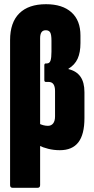

<svg xmlns="http://www.w3.org/2000/svg" viewBox="-20 -709 446 914"><path d="M40 185Q28 185 28 172V-518Q28 -602 72 -645.5Q116 -689 199 -689Q277 -689 320 -650.5Q363 -612 363 -540V-504Q363 -459 349.5 -429.5Q336 -400 306 -382V-380Q344 -371 363 -344Q382 -317 382 -270V-147Q382 -69 353 -31.5Q324 6 265 6Q236 6 210 -0.5Q184 -7 164 -17L165 -121Q175 -116 186 -113Q197 -110 208 -110Q224 -110 233 -121.5Q242 -133 242 -155V-276Q242 -297 234.5 -308Q227 -319 211 -319H198Q191 -319 191 -328V-398Q191 -407 198 -407H203Q216 -407 220.5 -420.5Q225 -434 225 -463V-515Q225 -544 219 -554.5Q213 -565 198 -565Q184 -565 177.5 -555.5Q171 -546 171 -527V172Q171 185 159 185Z"/></svg>

Font: Sofia Sans Extra Condensed Black
Style: Regular
Weight: 900
Designer: Botio Nikoltchev, Ani Petrova
Foundry: lettersoup
Version: Version 4.101